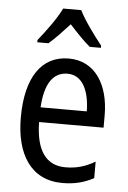

<svg xmlns="http://www.w3.org/2000/svg" viewBox="-55 -806 571 857"><g transform="rotate(5 231.0 -378.0)"><path d="M274 -766H193C172 -722 128 -662 91 -616V-606H141C168 -629 201 -664 233 -699C265 -664 296 -631 326 -606H376V-616C342 -659 296 -721 274 -766ZM238 -546C116 -546 47 -445 47 -265C47 -102 115 10 257 10C311 10 354 -1 397 -24V-98C353 -72 312 -61 265 -61C177 -61 132 -125 130 -252H419V-308C419 -444 356 -546 238 -546ZM238 -478C307 -478 337 -407 338 -318H131C137 -425 174 -478 238 -478Z"/></g></svg>

Font: Noto Sans Gurmukhi UI Condensed
Style: Regular
Weight: 400
Width: 3
Designer: Jelle Bosma - Monotype Design Team
Foundry: Monotype Imaging Inc.
Version: Version 2.004